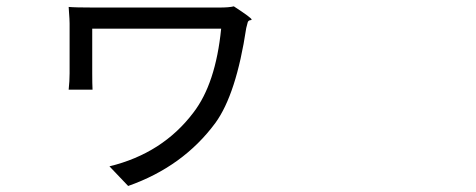

<svg xmlns="http://www.w3.org/2000/svg" viewBox="-20 -540 1540 621"><path d="M394.5 61.5 334 -2Q505.9 -43.9 605.5 -175.8Q677.7 -269.5 695.3 -447.3H486.3H278.3V-302.7Q278.3 -268.6 279.3 -250H202.1Q205.1 -278.3 205.1 -302.7V-463.9Q205.1 -476.6 203.1 -502Q202.1 -512.7 202.1 -517.6Q221.7 -515.6 284.2 -515.6H688.5Q721.7 -515.6 736.3 -519.5Q794.9 -481.4 793.9 -476.6Q793 -474.6 789.1 -474.6Q783.2 -473.6 781.2 -467.8Q779.3 -460.9 776.4 -449.2Q744.1 -235.4 676.8 -142.6Q572.3 -1 394.5 61.5Z"/></svg>

Font: Bpmf GenSeki Gothic R
Style: R
Weight: 400
Foundry: But Ko
Version: Version 1.320